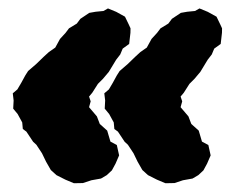

<svg xmlns="http://www.w3.org/2000/svg" viewBox="-20 -483 546 451"><path d="M236.4 -215.2 226 -227.8 227 -247 225 -263.8 235.8 -273 245 -288.6 254.4 -305.8 261 -316.2 279.6 -332.2 297.4 -349.4 309.8 -360.8 324.8 -371.2 336 -391.6 349 -405.8 357 -416.4 375.4 -427.6 383.8 -438.8 404.8 -452.8 419.6 -455.4 438 -457.2 448.6 -463.2 468 -455.2 488.6 -443.8 497.6 -425.2 501.6 -416.4 501.4 -406 498.4 -379.8 483.2 -368.8 477.4 -355 467.8 -342.6 450.6 -314.2 436.8 -297.8 425 -286 411.6 -265 404.2 -256.2 408 -245 404.2 -231.2 422.6 -209.6 429.4 -191.8 446.8 -176.2 454.4 -150.4 469.4 -142.4 474.8 -118 466.4 -98.6 457.8 -82.8 445.8 -71.6 432.2 -63.6 409.8 -59.6 389.8 -53 368.6 -52.6 348.6 -61 327.6 -71.6 314.4 -83.6 303.2 -103.2 293.6 -123 280.4 -143 272.8 -150 257 -173.8 248.6 -180 247.2 -195.4ZM21.4 -215.2 11 -227.8 12 -247 10 -263.8 20.8 -273 30 -288.6 39.4 -305.8 46 -316.2 64.6 -332.2 82.4 -349.4 94.8 -360.8 109.8 -371.2 121 -391.6 134 -405.8 142 -416.4 160.4 -427.6 168.8 -438.8 189.8 -452.8 204.6 -455.4 223 -457.2 233.6 -463.2 253 -455.2 273.6 -443.8 282.6 -425.2 286.6 -416.4 286.4 -406 283.4 -379.8 268.2 -368.8 262.4 -355 252.8 -342.6 235.6 -314.2 221.8 -297.8 210 -286 196.6 -265 189.2 -256.2 193 -245 189.2 -231.2 207.6 -209.6 214.4 -191.8 231.8 -176.2 239.4 -150.4 254.4 -142.4 259.8 -118 251.4 -98.6 242.8 -82.8 230.8 -71.6 217.2 -63.6 194.8 -59.6 174.8 -53 153.6 -52.6 133.6 -61 112.6 -71.6 99.4 -83.6 88.2 -103.2 78.6 -123 65.4 -143 57.8 -150 42 -173.8 33.6 -180 32.2 -195.4Z"/></svg>

Font: Winky Rough
Style: Italic
Weight: 400
Italic angle: -8.97852°
Designer: Simon Atzbach
Foundry: typofactur
Version: Version 1.206